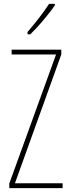

<svg xmlns="http://www.w3.org/2000/svg" viewBox="-20 -970 363 990"><path d="M263 -943V-950H233C199 -898 167 -858 122 -805V-793H136C175 -830 230 -894 263 -943ZM303 0V-25H57L296 -689V-714H40V-689H269L28 -24V0Z"/></svg>

Font: Noto Sans Georgian ExtraCondensed Thin
Style: Regular
Weight: 100
Width: 2
Designer: Monotype Design Team, Akaki Razmadze
Foundry: Google LLC
Version: Version 2.005